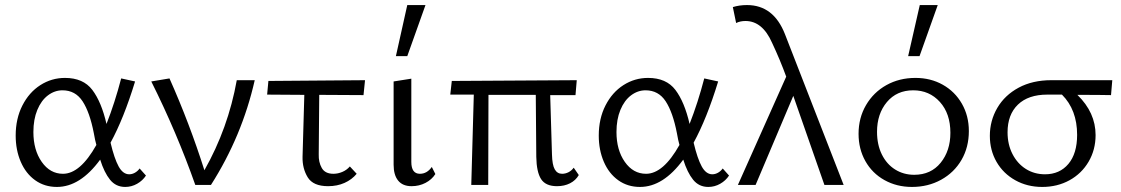

<svg xmlns="http://www.w3.org/2000/svg" viewBox="-20 -731 4430 759"><path d="M42 -195Q42 -262 68.5 -314Q95 -366 139.5 -394.5Q184 -423 237 -423Q309 -423 345 -375.5Q381 -328 401 -241Q434 -325 459 -421L514 -409Q469 -262 417 -167Q432 -104 449 -73Q466 -42 491 -42Q502 -42 513 -48Q524 -54 532 -65L557 -37Q544 -17 522 -4.5Q500 8 475 8Q438 8 415 -20.5Q392 -49 376 -100Q297 8 205 8Q156 8 119 -18.5Q82 -45 62 -91.5Q42 -138 42 -195ZM229 -44Q297 -44 361 -158Q356 -175 351 -204Q335 -287 306.5 -330.5Q278 -374 227 -374Q196 -374 169.5 -354Q143 -334 127.5 -296.5Q112 -259 112 -209Q112 -138 145 -91Q178 -44 229 -44Z M578 -409 650 -421Q729 -244 788 -58Q882 -224 916 -414H987Q937 -193 814 0H752Q679 -207 578 -409Z M1041 -411 1423 -414 1417 -355 1242 -356 1240 -121Q1239 -90 1252 -67Q1265 -44 1298 -44Q1316 -44 1333.5 -51.5Q1351 -59 1363 -73L1390 -44Q1371 -21 1342 -8Q1313 5 1277 5Q1218 5 1196.5 -30Q1175 -65 1176 -111L1183 -356L1036 -357Z M1536 -80V-409L1606 -420V-91Q1606 -44 1640 -44Q1668 -44 1687 -71L1701 -43Q1687 -21 1662 -8Q1637 5 1607 5Q1572 5 1554 -17Q1536 -39 1536 -80ZM1590 -711H1662L1590 -509H1545Z M1853 -357H1760L1766 -411L2260 -414L2255 -355H2155L2162 -121Q2163 -79 2173 -61.5Q2183 -44 2202 -44Q2215 -44 2227 -50Q2239 -56 2248 -68L2268 -39Q2256 -18 2233.5 -6.5Q2211 5 2182 5Q2137 5 2119 -23Q2101 -51 2100 -111L2098 -356H1911L1910 0H1843Z M2347 -195Q2347 -262 2373.5 -314Q2400 -366 2444.5 -394.5Q2489 -423 2542 -423Q2614 -423 2650 -375.5Q2686 -328 2706 -241Q2739 -325 2764 -421L2819 -409Q2774 -262 2722 -167Q2737 -104 2754 -73Q2771 -42 2796 -42Q2807 -42 2818 -48Q2829 -54 2837 -65L2862 -37Q2849 -17 2827 -4.5Q2805 8 2780 8Q2743 8 2720 -20.5Q2697 -49 2681 -100Q2602 8 2510 8Q2461 8 2424 -18.5Q2387 -45 2367 -91.5Q2347 -138 2347 -195ZM2534 -44Q2602 -44 2666 -158Q2661 -175 2656 -204Q2640 -287 2611.5 -330.5Q2583 -374 2532 -374Q2501 -374 2474.5 -354Q2448 -334 2432.5 -296.5Q2417 -259 2417 -209Q2417 -138 2450 -91Q2483 -44 2534 -44Z M3088 -428Q3064 -494 3032 -562Q2994 -648 2927 -648Q2906 -648 2890 -640L2877 -703Q2903 -711 2933 -711Q3038 -711 3083 -596L3315 0H3239L3116 -352L2967 0H2897Z M3374 -202Q3374 -265 3403.5 -315.5Q3433 -366 3484 -394.5Q3535 -423 3599 -423Q3659 -423 3707 -396Q3755 -369 3782.5 -321Q3810 -273 3810 -213Q3810 -149 3781 -99Q3752 -49 3700.5 -20.5Q3649 8 3585 8Q3525 8 3476.5 -19Q3428 -46 3401 -94Q3374 -142 3374 -202ZM3737 -206Q3737 -282 3695.5 -328Q3654 -374 3590 -374Q3525 -374 3486 -327.5Q3447 -281 3447 -210Q3447 -159 3466 -120.5Q3485 -82 3518.5 -61Q3552 -40 3594 -40Q3660 -40 3698.5 -87.5Q3737 -135 3737 -206ZM3616 -711H3687L3615 -509H3570Z M3893 -194Q3893 -254 3922.5 -304.5Q3952 -355 4007 -384.5Q4062 -414 4136 -414H4377L4372 -355Q4327 -356 4239 -356Q4311 -286 4311 -197Q4311 -139 4283.5 -92Q4256 -45 4208 -18.5Q4160 8 4100 8Q4041 8 3993.5 -18.5Q3946 -45 3919.5 -91Q3893 -137 3893 -194ZM4111 -42Q4169 -42 4203.5 -83Q4238 -124 4238 -198Q4238 -297 4178 -357H4120Q4045 -357 4004 -317.5Q3963 -278 3963 -208Q3963 -160 3982.5 -122Q4002 -84 4035.5 -63Q4069 -42 4111 -42Z"/></svg>

Font: LXGW Bright GB
Style: Regular
Weight: 400
Designer: Christian Thalmann (Catharsis Fonts)
Foundry: LXGW / Christian Thalmann (Catharsis Fonts) / Fontworks Inc.
Version: Version 5.510